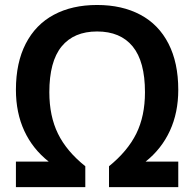

<svg xmlns="http://www.w3.org/2000/svg" viewBox="-20 -770 800 790"><path d="M579 -105H713.5V0H428.5V-86Q505 -148 540.8 -220.2Q576.5 -292.5 576.5 -390.5Q576.5 -517 526 -578.8Q475.5 -640.5 379.5 -640.5Q284 -640.5 233.5 -578.8Q183 -517 183 -390.5Q183 -292.5 218.5 -220Q254 -147.5 331 -86V0H45.5V-105H180.5Q114.5 -157 80 -231.5Q45.5 -306 45.5 -400.5Q45.5 -512 86 -590.5Q126.5 -669 201.5 -709.2Q276.5 -749.5 379.5 -749.5Q482.5 -749.5 557.8 -709.2Q633 -669 673.2 -590.5Q713.5 -512 713.5 -400.5Q713.5 -306.5 679 -231.8Q644.5 -157 579 -105Z"/></svg>

Font: Encode Sans SemiBold
Style: Regular
Weight: 600
Designer: Multiple Designers
Foundry: Impallari Type
Version: Version 2.000